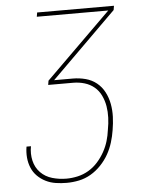

<svg xmlns="http://www.w3.org/2000/svg" viewBox="-53 -777 605 819"><g transform="rotate(-5 250.0 -367.5)"><path d="M200 0Q176 0 153 -3.5Q130 -7 110 -17Q90 -27 74.5 -42.5Q59 -58 50.5 -78.5Q42 -99 40 -122Q38 -145 42 -169H61Q55 -137 62 -107Q69 -77 89.5 -56Q110 -35 139.5 -26.5Q169 -18 200 -18Q224 -18 248.5 -23.5Q273 -29 295 -42Q317 -55 334.5 -74.5Q352 -94 364.5 -116.5Q377 -139 384 -162.5Q391 -186 394 -210Q399 -236 400 -261.5Q401 -287 397 -311Q393 -335 382.5 -357Q372 -379 354 -394Q336 -409 312.5 -416Q289 -423 263 -423H157L160 -441L440 -717H134L137 -735H466L463 -717L184 -441H264Q292 -441 318.5 -434Q345 -427 365.5 -410.5Q386 -394 398.5 -370Q411 -346 416 -319Q421 -292 420 -264Q419 -236 414 -207Q410 -181 402 -155Q394 -129 380.5 -105Q367 -81 347 -60Q327 -39 303 -25Q279 -11 252.5 -5.5Q226 0 200 0Z"/></g></svg>

Font: Iosevka Curly Thin
Style: Italic
Weight: 100
Italic angle: -9°
Monospace: yes
Designer: Belleve Invis
Foundry: Belleve Invis
Version: Version 22.1.2; ttfautohint (v1.8.4)